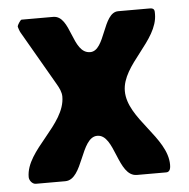

<svg xmlns="http://www.w3.org/2000/svg" viewBox="-43 -563 595 606"><g transform="rotate(-5 254.0 -260.0)"><path d="M33 -500C33 -497 38 -483 40 -480C55 -454 125 -333 140 -307C147 -295 154 -281 154 -267C154 -177 26 -109 26 -23C26 -13 35 0 47 0H140C198 0 199 -134 253 -134C309 -134 306 0 367 0H460C473 0 474 -15 474 -23C474 -110 352 -179 352 -267C352 -351 468 -416 468 -501C468 -511 469 -520 453 -520H353C303 -520 303 -399 254 -399C196 -399 204 -520 147 -520H47C43 -520 33 -503 33 -500Z"/></g></svg>

Font: Asimov Print
Style: C
Weight: 500
Designer: Google
Version: Version 2.000980: 2014